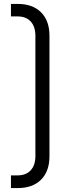

<svg xmlns="http://www.w3.org/2000/svg" viewBox="-20 -755 353 982"><path d="M36 142H70Q113 142 137 116Q161 90 161 44V-572Q161 -619 137 -645Q113 -671 70 -671H36V-735H70Q147 -735 190 -692Q233 -649 233 -572V44Q233 121 190 164Q147 207 70 207H36Z"/></svg>

Font: Bai Jamjuree
Style: Regular
Weight: 400
Designer: Katatrad Aksorn Co.,Ltd.
Foundry: Cadson Demak Co.,Ltd.
Version: Version 1.000; ttfautohint (v1.6)